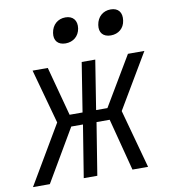

<svg xmlns="http://www.w3.org/2000/svg" viewBox="-110 -847 810 920"><g transform="rotate(-10 295.5 -387.0)"><path d="M470 -651C507 -651 535 -674 540 -711C546 -750 527 -774 490 -774C453 -774 425 -750 419 -711C413 -674 433 -651 470 -651ZM250 -651C287 -651 315 -674 321 -711C327 -750 306 -774 270 -774C233 -774 205 -750 199 -711C193 -674 213 -651 250 -651ZM-24 0H58L207 -254H264L223 0H289L330 -254H394L460 0H536L458 -285L615 -550H535L393 -311H338L376 -550H310L272 -311H209L145 -550H71L144 -285Z"/></g></svg>

Font: JetBrains Mono Light
Style: Italic
Weight: 336
Italic angle: -9°
Monospace: yes
Designer: Philipp Nurullin, Konstantin Bulenkov
Foundry: JetBrains
Version: Version 2.305